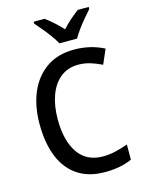

<svg xmlns="http://www.w3.org/2000/svg" viewBox="-138 -1023 845 1115"><g transform="rotate(-15 284.5 -465.5)"><path d="M362 -633Q299 -633 255 -598Q211 -563 188 -500.5Q165 -438 165 -356Q165 -228 215.5 -154.5Q266 -81 364 -81Q404 -81 441 -90Q478 -99 515 -112V-21Q479 -5 440 2.5Q401 10 351 10Q254 10 188 -34.5Q122 -79 89 -161.5Q56 -244 56 -357Q56 -464 91 -546.5Q126 -629 194 -676.5Q262 -724 361 -724Q459 -724 540 -682L502 -595Q472 -610 436.5 -621.5Q401 -633 362 -633ZM289 -781Q277 -803 257.5 -830Q238 -857 216.5 -883Q195 -909 177 -929V-941H242Q266 -924 292 -900.5Q318 -877 342 -851Q367 -879 392 -900.5Q417 -922 442 -941H508V-929Q491 -910 469 -884Q447 -858 427 -830.5Q407 -803 395 -781Z"/></g></svg>

Font: Noto Sans Thai SemCond Med
Style: Regular
Weight: 500
Width: 4
Designer: Monotype Design Team
Foundry: Monotype Imaging Inc.
Version: Version 2.002; ttfautohint (v1.8.4.7-5d5b)